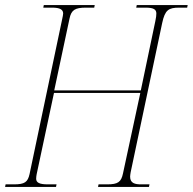

<svg xmlns="http://www.w3.org/2000/svg" viewBox="-35 -734 757 754"><path d="M-15 0H185L187 -10H152C120 -10 107 -17 107 -32C107 -38 108 -45 109 -50L177 -369H516L448 -53C441 -19 428 -10 386 -10H352L350 0H550L552 -10H519C496 -10 476 -14 476 -40C476 -45 477 -50 478 -57L602 -644C613 -695 627 -704 669 -704H700L702 -714H502L500 -704H537C568 -704 579 -697 579 -681C579 -674 578 -665 575 -651L518 -379H178L238 -661C245 -695 260 -704 302 -704H335L337 -714H137L135 -704H170C201 -704 213 -696 213 -681C213 -676 211 -668 209 -658L81 -50C74 -19 62 -10 20 -10H-13Z"/></svg>

Font: Noto Serif Display Condensed Thin
Style: Italic
Weight: 100
Width: 3
Italic angle: -12°
Designer: Monotype Design Team
Foundry: Monotype Imaging Inc.
Version: Version 2.009